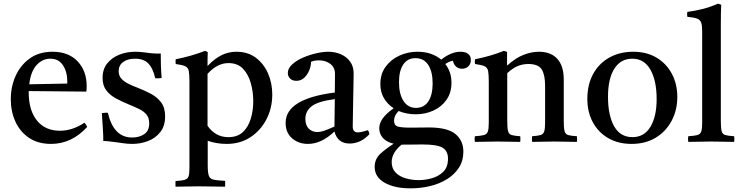

<svg xmlns="http://www.w3.org/2000/svg" viewBox="-20 -775 4056 1050"><path d="M259 12Q188 12 139 -21Q90 -54 64.5 -109.5Q39 -165 39 -232Q39 -301 65.5 -360Q92 -419 143 -455.5Q194 -492 267 -492Q355 -492 404.5 -439.5Q454 -387 454 -304Q454 -294 453.5 -286.5Q453 -279 452 -274L137 -277Q137 -273 137 -270Q137 -172 182 -116Q227 -60 308 -60Q376 -60 442 -104Q452 -92 457 -81Q372 12 259 12ZM140 -314 347 -318Q348 -320 348 -323.5Q348 -327 348 -328Q348 -382 324.5 -418Q301 -454 255 -454Q212 -454 180 -419Q148 -384 140 -314Z M570 -158Q585 -92 618 -57.5Q651 -23 703 -23Q742 -23 769 -41.5Q796 -60 796 -100Q796 -130 781.5 -148Q767 -166 741.5 -178.5Q716 -191 684 -204Q647 -219 614.5 -236.5Q582 -254 561.5 -280.5Q541 -307 541 -349Q541 -397 566.5 -428.5Q592 -460 632.5 -476Q673 -492 719 -492Q742 -492 765 -489Q788 -486 790 -486Q810 -483 827 -482.5Q844 -482 845 -482Q846 -482 849.5 -482Q853 -482 859 -483Q859 -451 860 -418Q861 -385 864 -348Q863 -348 860 -348Q851 -347 843.5 -346.5Q836 -346 829 -347Q816 -403 790.5 -428.5Q765 -454 719 -454Q678 -454 653.5 -436Q629 -418 629 -386Q629 -360 645 -343.5Q661 -327 684 -316Q707 -305 728 -297Q767 -282 802.5 -263.5Q838 -245 860.5 -216Q883 -187 883 -138Q883 -86 856.5 -52.5Q830 -19 789 -3.5Q748 12 703 12Q677 12 651.5 8Q626 4 624 4Q622 4 607.5 2Q593 0 575.5 -2Q558 -4 545 -4Q545 -35 542.5 -73Q540 -111 537 -157Q539 -157 542 -157Q551 -158 557.5 -158.5Q564 -159 570 -158Z M940 246Q939 230 940 215Q975 213 991 208Q1007 203 1011.5 188.5Q1016 174 1016 142V-328Q1016 -367 1012.5 -386Q1009 -405 993.5 -412.5Q978 -420 941 -425Q939 -439 941 -451Q982 -459 1021 -470Q1060 -481 1102 -497L1116 -490Q1115 -465 1115 -447.5Q1115 -430 1115 -414Q1154 -455 1192 -473.5Q1230 -492 1273 -492Q1336 -492 1379.5 -459Q1423 -426 1446 -373Q1469 -320 1469 -258Q1469 -185 1437.5 -123.5Q1406 -62 1350 -25Q1294 12 1220 12Q1191 12 1165 7.5Q1139 3 1116 -5V130Q1116 169 1122 186Q1128 203 1148 207.5Q1168 212 1211 214Q1212 230 1211 246Q1177 246 1142.5 245Q1108 244 1067 244Q1028 244 1000 245Q972 246 940 246ZM1115 -87Q1158 -25 1229 -25Q1279 -25 1308.5 -53Q1338 -81 1351.5 -126Q1365 -171 1365 -221Q1365 -271 1352 -319Q1339 -367 1309.5 -398.5Q1280 -430 1229 -430Q1168 -430 1115 -371Z M1892 10Q1826 10 1809 -56Q1738 12 1664 12Q1613 12 1577.5 -18.5Q1542 -49 1542 -103Q1542 -235 1811 -269Q1811 -293 1811.5 -318Q1812 -343 1812 -371Q1812 -406 1786.5 -425.5Q1761 -445 1725 -445Q1699 -445 1681 -437Q1681 -414 1671 -390Q1661 -366 1643.5 -349.5Q1626 -333 1601 -333Q1579 -333 1566.5 -345.5Q1554 -358 1554 -376Q1554 -400 1576.5 -421.5Q1599 -443 1634 -458.5Q1669 -474 1707 -483Q1745 -492 1775 -492Q1812 -492 1843.5 -478.5Q1875 -465 1894.5 -438.5Q1914 -412 1914 -373Q1914 -349 1913 -310.5Q1912 -272 1911.5 -228.5Q1911 -185 1910 -146Q1909 -107 1909 -83Q1909 -51 1937 -51Q1955 -51 1992 -63Q1996 -58 1997.5 -52Q1999 -46 2000 -41Q1975 -14 1947.5 -2Q1920 10 1892 10ZM1809 -83 1811 -233Q1719 -221 1684.5 -194Q1650 -167 1650 -125Q1650 -90 1668.5 -71.5Q1687 -53 1715 -53Q1733 -53 1755.5 -61Q1778 -69 1809 -83Z M2225 255Q2137 255 2083 224Q2029 193 2029 138Q2029 95 2059 67Q2089 39 2133 11Q2094 2 2074 -20.5Q2054 -43 2054 -74Q2054 -128 2133 -183Q2100 -204 2080 -237.5Q2060 -271 2060 -315Q2060 -370 2088.5 -409.5Q2117 -449 2163.5 -470.5Q2210 -492 2263 -492Q2341 -492 2393 -449Q2447 -492 2499 -492Q2525 -492 2540 -480.5Q2555 -469 2555 -447Q2555 -425 2541 -412Q2527 -399 2507 -399Q2488 -399 2474.5 -410.5Q2461 -422 2457 -443Q2443 -440 2434.5 -436Q2426 -432 2415 -425Q2449 -382 2449 -323Q2449 -268 2422 -229.5Q2395 -191 2350.5 -170.5Q2306 -150 2253 -150Q2203 -150 2160 -168Q2135 -143 2135 -115Q2135 -90 2154 -83.5Q2173 -77 2224 -77Q2247 -77 2279 -77.5Q2311 -78 2326 -78Q2426 -78 2470 -42.5Q2514 -7 2514 55Q2514 104 2490 141.5Q2466 179 2425 204.5Q2384 230 2332.5 242.5Q2281 255 2225 255ZM2176 16Q2122 61 2122 111Q2122 146 2143 168Q2164 190 2198 200Q2232 210 2270 210Q2304 210 2341 200Q2378 190 2404 164.5Q2430 139 2430 93Q2430 51 2400.5 33Q2371 15 2291 15Q2272 15 2244 15.5Q2216 16 2182 16Q2179 16 2176 16ZM2255 -185Q2299 -185 2322.5 -220.5Q2346 -256 2346 -319Q2346 -383 2322 -420Q2298 -457 2252 -457Q2209 -457 2185.5 -422.5Q2162 -388 2162 -325Q2162 -261 2186.5 -223Q2211 -185 2255 -185Z M2890 1Q2888 -15 2890 -30Q2921 -32 2936 -36.5Q2951 -41 2956 -56Q2961 -71 2961 -104V-306Q2961 -366 2942.5 -395.5Q2924 -425 2869 -425Q2840 -425 2813 -414.5Q2786 -404 2754 -375V-114Q2754 -75 2758.5 -58Q2763 -41 2778 -36.5Q2793 -32 2825 -30Q2827 -15 2825 1Q2797 1 2766.5 0Q2736 -1 2701 -1Q2669 -1 2638 0Q2607 1 2577 1Q2574 -15 2577 -30Q2611 -32 2627 -36.5Q2643 -41 2648 -56Q2653 -71 2653 -104V-328Q2653 -367 2649.5 -386Q2646 -405 2630.5 -412.5Q2615 -420 2578 -425Q2575 -439 2578 -451Q2664 -468 2736 -497L2753 -491V-416Q2799 -458 2843 -475Q2887 -492 2927 -492Q2993 -492 3028 -453Q3063 -414 3063 -341V-114Q3063 -75 3067.5 -58Q3072 -41 3087 -36.5Q3102 -32 3135 -30Q3137 -15 3135 1Q3105 1 3076.5 0Q3048 -1 3010 -1Q2973 -1 2945.5 0Q2918 1 2890 1Z M3434 12Q3361 12 3306.5 -19.5Q3252 -51 3222 -106.5Q3192 -162 3192 -234Q3192 -312 3223.5 -370Q3255 -428 3312 -460Q3369 -492 3443 -492Q3516 -492 3570 -460Q3624 -428 3654 -372Q3684 -316 3684 -245Q3684 -172 3652.5 -113.5Q3621 -55 3565 -21.5Q3509 12 3434 12ZM3305 -246Q3305 -144 3338.5 -84.5Q3372 -25 3439 -25Q3503 -25 3537 -81.5Q3571 -138 3571 -233Q3571 -334 3537 -394Q3503 -454 3438 -454Q3374 -454 3339.5 -399Q3305 -344 3305 -246Z M3995 1Q3966 1 3936 0Q3906 -1 3869 -1Q3832 -1 3803 0Q3774 1 3744 1Q3741 -15 3744 -30Q3778 -32 3794 -36.5Q3810 -41 3815 -56Q3820 -71 3820 -104V-605Q3820 -636 3814.5 -651.5Q3809 -667 3791.5 -673.5Q3774 -680 3739 -683Q3736 -696 3739 -710Q3779 -715 3821 -725.5Q3863 -736 3907 -755L3924 -749Q3923 -727 3922.5 -699Q3922 -671 3922 -638V-114Q3922 -75 3926.5 -58Q3931 -41 3946.5 -36.5Q3962 -32 3995 -30Q3997 -15 3995 1Z"/></svg>

Font: Tiro Kannada
Style: Regular
Weight: 400
Designer: Kannada: John Hudson & Fiona Ross. Latin: John Hudson.
Foundry: Tiro Typeworks Ltd.
Version: Version 1.52